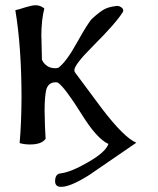

<svg xmlns="http://www.w3.org/2000/svg" viewBox="-20 -550 608 740"><path d="M55.7 1.5Q62.5 -76.2 63 -176.3Q62.5 -371.1 39.1 -510.7Q47.9 -512.2 81.5 -522.9Q104.5 -529.8 117.2 -529.8Q136.2 -529.8 150.9 -517.1Q139.6 -476.1 139.2 -408.2Q139.2 -437.5 141.6 -319.3Q158.2 -287.1 192.4 -287.1Q198.7 -287.1 204.6 -288.6Q235.8 -311.5 276.9 -386.2Q320.8 -464.8 335 -478Q363.3 -503.9 380.9 -513.7Q398.4 -523.4 428.2 -526.9Q437 -528.3 446 -522.7Q455.1 -517.1 455.1 -509.3Q455.1 -506.3 452.6 -502.4Q425.3 -459 337.9 -372.1Q266.1 -300.3 266.6 -279.3Q266.6 -272.9 270.5 -269Q322.3 -199.2 374 -129.9Q459 -19 505.4 0Q330.1 120.1 323.2 125Q245.6 173.8 210.4 169.9Q192.4 167.5 192.4 148.4Q192.4 120.1 213.9 118.2Q254.9 112.8 318.4 75.7Q386.7 37.1 397.9 4.9Q353 -15.6 294.9 -109.4Q231.4 -210.9 204.6 -230.5Q201.7 -232.9 194.8 -232.9Q164.1 -232.9 157.2 -199.7Q151.9 -169.9 151.9 -124Q151.9 -100.6 153.3 -63.5Q155.8 -23.4 155.8 -15.1Q140.6 6.8 95.7 6.8Q73.7 6.8 55.7 1.5Z"/></svg>

Font: Accordance
Style: Regular
Weight: 400
Version: Version 1.1 (build May 11, 2018) Miklal Software Solutions, 